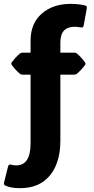

<svg xmlns="http://www.w3.org/2000/svg" viewBox="-35 -772 488 992"><path d="M66.9 200.2Q39.6 200.2 21.5 196Q3.4 191.9 -7.3 187Q-17.1 182.6 -13.7 169.4L6.3 89.8Q8.8 80.1 13.4 78.6Q18.1 77.1 26.4 79.6Q36.1 82.5 48.8 82.5Q123 82.5 123 -31.7V-386.2H83Q74.2 -386.2 69.3 -389.6Q49.3 -405.8 27.3 -434.1Q23.4 -440.4 23.4 -443.4Q23.4 -446.8 27.3 -452.1Q49.3 -480.5 69.3 -496.6Q75.2 -500 83 -500H123V-562Q123 -651.4 180.9 -701.7Q238.8 -752 330.1 -752Q354.5 -752 373 -749.5Q391.6 -747.1 401.4 -744.6Q410.6 -742.7 412.6 -738.8Q414.6 -734.9 413.1 -727.1L397.9 -643.1Q396.5 -633.8 392.6 -631.3Q388.7 -628.9 378.9 -630.9Q373 -631.8 366 -632.8Q358.9 -633.8 351.1 -633.8Q276.9 -633.8 276.9 -553.2V-500H347.2Q356 -500 360.8 -496.6Q380.9 -480.5 402.8 -452.1Q406.7 -445.8 406.7 -442.9Q406.7 -439.5 402.8 -434.1Q380.9 -405.8 360.8 -389.6Q355 -386.2 347.2 -386.2H276.9V-43.5Q276.9 27.3 253.9 82.5Q231 137.7 184.6 168.9Q138.2 200.2 66.9 200.2Z"/></svg>

Font: ADLaM Display
Style: Regular
Weight: 400
Designer: Mark Jamra, Neil Patel, Concept: Andrew Footit
Foundry: Microsoft
Version: Version 2.000; ttfautohint (v1.8.4.7-5d5b);gftools[0.9.28]